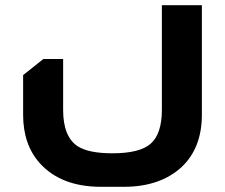

<svg xmlns="http://www.w3.org/2000/svg" viewBox="-20 -480 866 739"><path d="M757 -460V-38Q757 90 678 164Q595 239 457 239H369Q215 239 133 148Q69 76 69 -38V-191L147 -253H223V-57Q223 46 279 83Q321 110 413 110Q518 110 560 73Q603 35 603 -57V-460Z"/></svg>

Font: Almarai ExtraBold
Style: Regular
Weight: 800
Designer: Boutros International 2019
Foundry: Created by Boutros International 2019
Version: Version 1.10